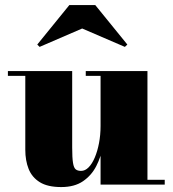

<svg xmlns="http://www.w3.org/2000/svg" viewBox="-20 -748 700 778"><path d="M228 10Q173 10 141.2 -9.8Q109.5 -29.5 96 -63.5Q82.5 -97.5 82.5 -141V-440.5H12V-460H272.5V-150.5Q272.5 -108.5 275.8 -88.2Q279 -68 286.8 -61.8Q294.5 -55.5 308.5 -55.5Q325 -55.5 339.2 -70Q353.5 -84.5 364.2 -110Q375 -135.5 381.2 -168.2Q387.5 -201 387.5 -237.5H405Q405 -199 397.2 -156Q389.5 -113 370.2 -75.2Q351 -37.5 316.5 -13.8Q282 10 228 10ZM387.5 0V-440.5H327.5V-460H577.5V-19.5H647.5V0ZM140.5 -558 131 -567.5 261 -727.5H366L496 -567.5L486 -558L313 -632.5Z"/></svg>

Font: Bodoni Moda 11pt Black
Style: Regular
Weight: 900
Designer: Owen Earl
Foundry: indestructible type
Version: Version 2.004